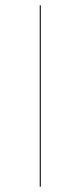

<svg xmlns="http://www.w3.org/2000/svg" viewBox="-20 -700 303 720"><path d="M133 0H129V-680H133Z"/></svg>

Font: FiraGO Four
Style: Regular
Weight: 100
Designer: bBox Type
Foundry: bBox Type GmbH
Version: Version 1.001